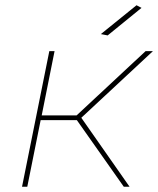

<svg xmlns="http://www.w3.org/2000/svg" viewBox="-20 -712 603 732"><path d="M390.5 -577 364.5 -582 500.5 -692 519.5 -682ZM168 -517H188L139 -272H272L535 -517H563L290 -263L474 0H452L273 -254H135L84 0H64Z"/></svg>

Font: Argentum Sans Thin
Style: Italic
Weight: 100
Italic angle: -11°
Designer: Julieta Ulanovsky (font), Cristiano Sobral (main changes and remaster)
Foundry: Julieta Ulanovsky (font), Cristiano Sobral (main changes and remaster)
Version: Version 2.007;June 15, 2022;FontCreator 14.0.0.2814 64-bit; 